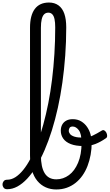

<svg xmlns="http://www.w3.org/2000/svg" viewBox="-114 -1477 866 1516"><path d="M-57 17Q-76 17 -85 5.5Q-94 -6 -94 -20.5Q-94 -35 -85 -46.5Q-76 -58 -57 -58Q-24 -58 7.5 -78Q39 -98 69.5 -135.5Q100 -173 128 -226.5Q156 -280 181 -347.5Q206 -415 228 -494.5Q250 -574 267.5 -663Q285 -752 297 -849.5Q309 -947 315.5 -1050.5Q322 -1154 322 -1261Q322 -1279 335 -1288.5Q348 -1298 365.5 -1298Q383 -1298 396 -1288.5Q409 -1279 409 -1261Q409 -1147 401 -1037.5Q393 -928 378.5 -825Q364 -722 343 -627Q322 -532 295.5 -447.5Q269 -363 238 -291.5Q207 -220 172.5 -163Q138 -106 100.5 -66Q63 -26 23.5 -4.5Q-16 17 -57 17ZM330 19Q285 19 247 2Q209 -15 181 -48.5Q153 -82 138 -133Q123 -184 123 -251V-1258Q123 -1356 161 -1406.5Q199 -1457 273 -1457Q317 -1457 348 -1434.5Q379 -1412 394 -1368.5Q409 -1325 409 -1261Q409 -1242 396 -1233Q383 -1224 365.5 -1224Q348 -1224 335 -1233Q322 -1242 322 -1261Q322 -1300 316.5 -1326Q311 -1352 298.5 -1364.5Q286 -1377 268 -1377Q248 -1377 235 -1364.5Q222 -1352 215.5 -1325.5Q209 -1299 209 -1258V-251Q209 -204 216.5 -168.5Q224 -133 239 -109Q254 -85 277 -73Q300 -61 331 -61Q358 -61 383 -69.5Q408 -78 430.5 -94.5Q453 -111 471 -135.5Q489 -160 502.5 -192Q516 -224 523 -263.5Q530 -303 530 -350Q530 -421 508 -449.5Q486 -478 460 -478Q442 -478 435.5 -467.5Q429 -457 429 -445Q429 -432 439 -419Q449 -406 474 -398Q499 -390 545 -390Q583 -390 617 -406Q651 -422 688 -445Q700 -453 710 -447Q720 -441 726 -429Q732 -417 732 -404.5Q732 -392 723 -386Q680 -356 639 -340Q598 -324 545 -324Q484 -324 444.5 -339.5Q405 -355 385.5 -382.5Q366 -410 366 -445Q366 -472 377 -492.5Q388 -513 409 -524.5Q430 -536 460 -536Q499 -536 527.5 -518.5Q556 -501 574.5 -473.5Q593 -446 601.5 -413.5Q610 -381 610 -351Q610 -301 601.5 -254.5Q593 -208 577 -166.5Q561 -125 537 -91Q513 -57 482 -32.5Q451 -8 413 5.5Q375 19 330 19Z"/></svg>

Font: Playwrite ID
Style: Regular
Weight: 400
Designer: Veronika Burian, José Scaglione
Foundry: TypeTogether
Version: Version 1.002